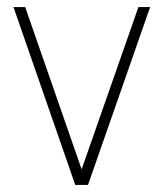

<svg xmlns="http://www.w3.org/2000/svg" viewBox="-20 -521 468 541"><path d="M228 0 403 -501H370L210 -44L51 -501H18L192 0Z"/></svg>

Font: Advent Pro
Style: ExtraLight
Weight: 250
Designer: Andreas Kalpakidis
Foundry: Andreas Kalpakidis
Version: Version 2.002 2007